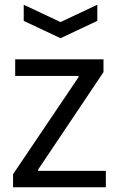

<svg xmlns="http://www.w3.org/2000/svg" viewBox="-20 -790 500 809"><path d="M80 -770 235 -697 390 -770V-702L235 -629L80 -702ZM35 -56 311 -465V-470H44V-540H416V-486L141 -76V-70H426V-1H35Z"/></svg>

Font: Encode Sans Narrow
Style: Regular
Weight: 400
Designer: Pablo Impallari, Andres Torresi
Foundry: Pablo Impallari, Andres Torresi
Version: Version 1.000; ttfautohint (v1.00) -l 8 -r 50 -G 200 -x 14 -